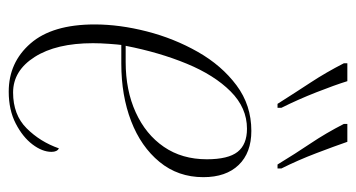

<svg xmlns="http://www.w3.org/2000/svg" viewBox="-208 -598 816 440"><g transform="rotate(90 200.0 -378.0)"><path d="M190 10Q123 10 79.5 -40Q36 -90 36 -187Q36 -244 52 -306.5Q68 -369 99 -423.5Q130 -478 175.5 -512Q221 -546 280 -546Q330 -546 358 -517Q386 -488 386 -436Q386 -378 351 -335.5Q316 -293 257.5 -270.5Q199 -248 126 -248H83Q82 -241 80.5 -220.5Q79 -200 79 -183Q79 -99 110.5 -49.5Q142 0 192 0Q243 0 274 -31Q305 -62 320 -105Q328 -101 328 -88Q328 -67 311 -44.5Q294 -22 263 -6Q232 10 190 10ZM122 -258Q187 -258 237.5 -281Q288 -304 316.5 -345.5Q345 -387 345 -444Q345 -493 328 -514.5Q311 -536 275 -536Q227 -536 189.5 -498.5Q152 -461 126 -398Q100 -335 85 -258ZM218 -606Q192 -647 169 -682Q146 -717 125 -758V-766H166Q175 -737 191.5 -695Q208 -653 227 -615V-606ZM357 -606Q332 -647 308.5 -682Q285 -717 264 -758V-766H305Q315 -737 331 -695Q347 -653 366 -615V-606Z"/></g></svg>

Font: Noto Serif Display SemiCondensed ExtraLight
Style: Italic
Weight: 200
Width: 4
Italic angle: -12°
Designer: Monotype Design Team
Foundry: Monotype Imaging Inc.
Version: Version 2.009